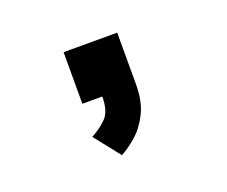

<svg xmlns="http://www.w3.org/2000/svg" viewBox="-59 -212 518 439"><g transform="rotate(-20 200.0 7.5)"><path d="M127.5 0V-125.5H258V0Q258 41.5 244 69.5Q230 97.5 210 114.8Q190 132 172.5 141.5L123 79Q144.5 67.5 160.2 51.8Q176 36 176 0Z"/></g></svg>

Font: Trispace SemiCondensed Medium
Style: Regular
Weight: 500
Width: 4
Designer: Tyler Finck
Foundry: Etcetera Type Company
Version: Version 1.210; ttfautohint (v1.8.3)